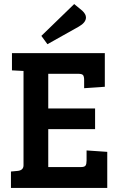

<svg xmlns="http://www.w3.org/2000/svg" viewBox="-20 -927 589 947"><path d="M509 0H34V-81L67 -84Q96 -87 96 -112V-577L39 -580V-665H497V-499L395 -492V-532Q395 -549 390 -556Q385 -563 366 -563H218V-392H449V-290H218V-103H379Q397 -103 402 -110.5Q407 -118 407 -135V-185L509 -178ZM184 -750 346 -907 386 -874Q404 -857 404 -841Q404 -816 369 -796L214 -709Z"/></svg>

Font: Bree Serif
Style: Regular
Weight: 400
Designer: Veronika Burian, Jos Scaglione
Foundry: TypeTogether
Version: Version 1.002